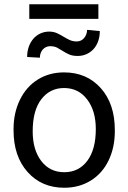

<svg xmlns="http://www.w3.org/2000/svg" viewBox="-20 -882 610 912"><path d="M44.4 0ZM44.4 -269Q44.4 -346.7 75 -408.7Q105.5 -470.7 159.9 -504.4Q214.4 -538.1 284.2 -538.1Q392.1 -538.1 458.7 -463.4Q525.4 -388.7 525.4 -264.6V-258.3Q525.4 -181.2 495.8 -119.9Q466.3 -58.6 411.4 -24.4Q356.4 9.8 285.2 9.8Q177.7 9.8 111.1 -64.9Q44.4 -139.6 44.4 -262.7ZM135.3 -258.3Q135.3 -170.4 176 -117.2Q216.8 -64 285.2 -64Q354 -64 394.5 -117.9Q435.1 -171.9 435.1 -269Q435.1 -356 393.8 -409.9Q352.5 -463.9 284.2 -463.9Q217.3 -463.9 176.3 -410.6Q135.3 -357.4 135.3 -258.3ZM454.1 -734.4Q454.1 -707.5 446 -685.5Q438 -663.6 423.6 -648.2Q409.2 -632.8 390.1 -624.5Q371.1 -616.2 349.1 -616.2Q324.2 -616.2 308.1 -623.5Q292 -630.9 278.8 -639.4Q265.6 -647.9 252 -655.3Q238.3 -662.6 217.8 -662.6Q207.5 -662.6 198.7 -658.4Q189.9 -654.3 183.3 -647Q176.8 -639.6 173.1 -629.6Q169.4 -619.6 169.4 -607.9L108.9 -611.3Q108.9 -638.2 116.9 -660.4Q125 -682.6 138.9 -698.5Q152.8 -714.4 172.1 -723.1Q191.4 -731.9 213.4 -731.9Q234.4 -731.9 250.2 -724.6Q266.1 -717.3 280.5 -708.5Q294.9 -699.7 310.1 -692.4Q325.2 -685.1 344.7 -685.1Q355 -685.1 363.8 -689.2Q372.6 -693.4 379.2 -700.9Q385.7 -708.5 389.6 -718.5Q393.6 -728.5 393.6 -740.2ZM447.3 -792.5H119.1V-861.8H447.3Z"/></svg>

Font: Roboto
Style: Regular
Weight: 400
Designer: Google
Version: Version 2.134; 2016; ttfautohint (v1.6)